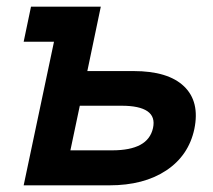

<svg xmlns="http://www.w3.org/2000/svg" viewBox="-20 -556 640 576"><path d="M51 -430.8 73 -536H243.8L221.8 -430.8ZM51 0 164.2 -536H282.4L242 -342.8H380.8Q484.4 -342.8 532.2 -296.9Q580 -251 563 -168.8Q546 -89.4 478.8 -44.7Q411.6 0 308 0ZM191.2 -105H316.8Q370.2 -105 400.8 -121.4Q431.4 -137.8 439 -171.8Q446.4 -205.6 422.4 -222.2Q398.4 -238.8 345 -238.8H219.4Z"/></svg>

Font: Geist Mono
Style: Italic
Weight: 400
Italic angle: -12°
Monospace: yes
Designer: Basement.studio, Andrés Briganti, Mateo Zaragoza
Foundry: Basement.studio, Vercel, Andrés Briganti, Guido Ferreyra, Mateo Zaragoza
Version: Version 1.500